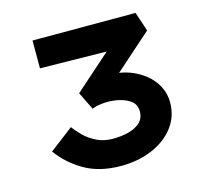

<svg xmlns="http://www.w3.org/2000/svg" viewBox="-103 -825 1032 954"><g transform="rotate(-15 413.0 -348.0)"><path d="M407 10Q297 10 220 -34.5Q143 -79 93 -148L215 -241Q231 -218 257 -192.5Q283 -167 319.5 -149Q356 -131 403 -131Q446 -131 483 -140.5Q520 -150 543 -171.5Q566 -193 566 -228Q566 -262 543 -280.5Q520 -299 487.5 -307Q455 -315 425 -315Q406 -315 390 -313Q374 -311 362 -308Q350 -305 343 -301L298 -393L518 -588L534 -557L142 -563V-706H672L705 -607L422 -356L382 -433Q395 -437 421.5 -439.5Q448 -442 478 -442Q526 -442 569.5 -426Q613 -410 648 -382Q683 -354 703 -315.5Q723 -277 723 -233Q723 -160 680.5 -105Q638 -50 566.5 -20Q495 10 407 10Z"/></g></svg>

Font: Lexend Zetta
Style: Bold
Weight: 700
Designer: Bonnie Shaver-Troup, Thomas Jockin
Foundry: Lexend
Version: Version 1.007